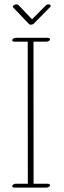

<svg xmlns="http://www.w3.org/2000/svg" viewBox="-20 -850 295 879"><path d="M201.9 -830.1C197 -830.1 192.6 -828.1 189.2 -824.7L126.7 -761.7L64.2 -827.1C62.3 -829.1 58.8 -830.1 55.4 -830.1C48.1 -830.1 38.8 -825.2 38.8 -819.3C38.8 -817.9 39.8 -816.4 40.8 -815.4L113 -739.7C114.5 -738.3 117.4 -736.8 120.8 -736.8C125.7 -736.8 131.6 -738.8 135 -742.2L209.7 -817.9C211.7 -819.8 212.2 -821.3 212.2 -823.2C212.2 -827.1 207.3 -830.1 201.9 -830.1ZM209 -2C209 -5.9 204.6 -8.8 198.7 -8.8H133.8L133.3 -659.2H192.4C199.2 -659.2 209 -663.6 209 -669.9C209 -673.8 204.6 -676.8 198.7 -676.8H52.2C45.4 -676.8 36.1 -672.4 36.1 -665.5C36.1 -661.6 40 -659.2 45.9 -659.2H106.9L107.4 -8.8H52.2C45.4 -8.8 36.1 -4.4 36.1 2.4C36.1 6.3 40 8.8 45.9 8.8H192.4C199.2 8.8 209 4.4 209 -2Z"/></svg>

Font: WireWyrm
Style: Light
Weight: 200
Version: Version 001.000